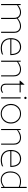

<svg xmlns="http://www.w3.org/2000/svg" viewBox="2208 -2946 748 5204"><g transform="rotate(90 2582.0 -344.0)"><path d="M89 -530H117V-458L119 -444V0H89ZM316 -512Q275 -512 236.5 -497.5Q198 -483 167 -464Q136 -445 115 -430L112 -456Q136 -474 165.5 -493.5Q195 -513 232.5 -526.5Q270 -540 316 -540Q365 -540 405.5 -521Q446 -502 470.5 -461.5Q495 -421 495 -357V0H465V-347Q465 -405 445 -441.5Q425 -478 391 -495Q357 -512 316 -512ZM692 -512Q647 -512 604.5 -496.5Q562 -481 528 -459.5Q494 -438 471 -420L468 -446Q494 -467 527 -489Q560 -511 601 -525.5Q642 -540 692 -540Q741 -540 781.5 -520.5Q822 -501 846.5 -458.5Q871 -416 871 -347V0H841V-347Q841 -405 821 -441.5Q801 -478 767 -495Q733 -512 692 -512Z M1044 -270V-259Q1044 -177 1076.5 -124Q1109 -71 1162.5 -45.5Q1216 -20 1279 -20Q1311 -20 1345.5 -24.5Q1380 -29 1410 -37.5Q1440 -46 1457 -58V-27Q1426 -8 1375 1Q1324 10 1279 10Q1204 10 1144 -20Q1084 -50 1049 -111.5Q1014 -173 1014 -265Q1014 -355 1045 -417Q1076 -479 1130 -510.5Q1184 -542 1252 -542Q1358 -542 1416 -471Q1474 -400 1474 -265V-249H1031V-278H1444Q1441 -393 1391.5 -452.5Q1342 -512 1252 -512Q1195 -512 1147.5 -485Q1100 -458 1072 -404Q1044 -350 1044 -270Z M1625 -530H1653V-458L1655 -444V0H1625ZM1862 -512Q1819 -512 1778.5 -498Q1738 -484 1705 -465Q1672 -446 1651 -430L1648 -456Q1672 -474 1703.5 -493.5Q1735 -513 1774.5 -526.5Q1814 -540 1862 -540Q1914 -540 1956.5 -520Q1999 -500 2025 -456Q2051 -412 2051 -340V0H2021V-340Q2021 -401 1999.5 -438.5Q1978 -476 1942 -494Q1906 -512 1862 -512Z M2491 -24Q2476 -12 2448.5 -1Q2421 10 2382 10Q2350 10 2319 -1.5Q2288 -13 2267.5 -43Q2247 -73 2247 -130V-502H2164V-512L2267 -630H2277V-530H2484V-502H2277V-128Q2277 -72 2304.5 -45.5Q2332 -19 2383 -19Q2417 -19 2444.5 -30Q2472 -41 2491 -56Z M2619 -530H2649V0H2619ZM2634 -628Q2621 -628 2612 -637Q2603 -646 2603 -659Q2603 -672 2612 -681Q2621 -690 2634 -690Q2647 -690 2656 -681Q2665 -672 2665 -659Q2665 -646 2656 -637Q2647 -628 2634 -628Z M3062 10Q3140 10 3200 -26.5Q3260 -63 3294 -125Q3328 -187 3328 -265Q3328 -343 3294 -405.5Q3260 -468 3200 -504Q3140 -540 3062 -540Q2985 -540 2925 -504Q2865 -468 2831 -405.5Q2797 -343 2797 -265Q2797 -187 2831 -125Q2865 -63 2925 -26.5Q2985 10 3062 10ZM3062 -18Q2993 -18 2940 -51Q2887 -84 2857 -140Q2827 -196 2827 -265Q2827 -335 2857 -390.5Q2887 -446 2940 -479Q2993 -512 3062 -512Q3132 -512 3185 -479Q3238 -446 3268 -390.5Q3298 -335 3298 -265Q3298 -196 3268 -140Q3238 -84 3185 -51Q3132 -18 3062 -18Z M3476 -530H3504V-458L3506 -444V0H3476ZM3713 -512Q3670 -512 3629.5 -498Q3589 -484 3556 -465Q3523 -446 3502 -430L3499 -456Q3523 -474 3554.5 -493.5Q3586 -513 3625.5 -526.5Q3665 -540 3713 -540Q3765 -540 3807.5 -520Q3850 -500 3876 -456Q3902 -412 3902 -340V0H3872V-340Q3872 -401 3850.5 -438.5Q3829 -476 3793 -494Q3757 -512 3713 -512Z M4075 -270V-259Q4075 -177 4107.5 -124Q4140 -71 4193.5 -45.5Q4247 -20 4310 -20Q4342 -20 4376.5 -24.5Q4411 -29 4441 -37.5Q4471 -46 4488 -58V-27Q4457 -8 4406 1Q4355 10 4310 10Q4235 10 4175 -20Q4115 -50 4080 -111.5Q4045 -173 4045 -265Q4045 -355 4076 -417Q4107 -479 4161 -510.5Q4215 -542 4283 -542Q4389 -542 4447 -471Q4505 -400 4505 -265V-249H4062V-278H4475Q4472 -393 4422.5 -452.5Q4373 -512 4283 -512Q4226 -512 4178.5 -485Q4131 -458 4103 -404Q4075 -350 4075 -270Z M4895 -512Q4823 -512 4769 -481Q4715 -450 4685.5 -391.5Q4656 -333 4656 -250Q4656 -144 4710 -81Q4764 -18 4857 -18Q4905 -18 4943.5 -32.5Q4982 -47 5010.5 -67.5Q5039 -88 5055 -104V-73Q5041 -58 5012.5 -38.5Q4984 -19 4944.5 -4.5Q4905 10 4857 10Q4805 10 4762 -8Q4719 -26 4689 -59.5Q4659 -93 4642.5 -141.5Q4626 -190 4626 -250Q4626 -319 4645.5 -373Q4665 -427 4701 -464Q4737 -501 4786.5 -520.5Q4836 -540 4895 -540Q4952 -540 4991 -528.5Q5030 -517 5065 -503L5055 -477Q5021 -490 4985 -501Q4949 -512 4895 -512ZM5045 -88V-688L5075 -698V0H5047V-84Z"/></g></svg>

Font: Roundo Variable
Style: Regular
Weight: 200
Designer: Shiva Nallaperumal
Foundry: Indian Type Foundry
Version: Version 2.000